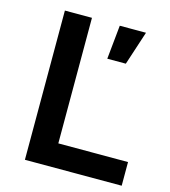

<svg xmlns="http://www.w3.org/2000/svg" viewBox="-106 -785 772 870"><g transform="rotate(15 280.5 -350.0)"><path d="M91 0V-700H218V-111H545V0ZM333 -539 349 -698H472L420 -539Z"/></g></svg>

Font: Inclusive Sans SemiBold
Style: Regular
Weight: 600
Designer: Olivia King
Foundry: Olivia King
Version: Version 2.004